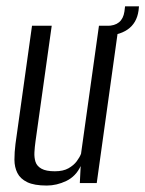

<svg xmlns="http://www.w3.org/2000/svg" viewBox="-20 -576 457 604"><path d="M127.1 7.7Q87.7 7.7 65.7 -2.9Q43.8 -13.6 34.7 -31.8Q25.5 -50.1 25.4 -73.6Q25.4 -97 28.7 -123.3L80.7 -495H142.7L91.7 -131.4Q89.2 -113.7 88.3 -97Q87.4 -80.2 91.7 -66.8Q96.1 -53.3 110.5 -45.3Q124.9 -37.2 152.4 -37.2Q178.9 -37.2 195.4 -46.6Q211.9 -56 221.3 -68.6Q230.7 -81.2 234.9 -92.2L291.3 -495H353.3L284.3 0H231.1L233.8 -53.6Q218.6 -21.2 188.5 -6.7Q158.3 7.7 127.1 7.7ZM303.1 -463.6 304.3 -494.7H316.7Q364.8 -494.7 371.4 -539.6L373.4 -556H417.2L415.9 -543.1Q410.4 -502.9 381 -482.9Q351.6 -462.9 303.1 -463.6Z"/></svg>

Font: Alumni Sans SC Thin
Style: Italic
Weight: 100
Italic angle: -8°
Designer: Robert E. Leuschke
Foundry: Robert E. Leuschke
Version: Version 1.016